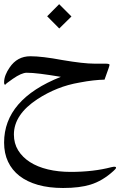

<svg xmlns="http://www.w3.org/2000/svg" viewBox="-20 -643 676 938"><path d="M329.1 -562.5 269.5 -503.9 210.4 -563.5 269 -622.6ZM535.2 191.4Q481 241.2 420.9 259.3Q395 267.1 362.5 271.2Q330.1 275.4 288.1 275.4Q219.2 275.4 165.8 260.3Q112.3 245.1 75.4 216.6Q38.6 188 19.3 147Q0 106 0 53.7Q0 -157.7 277.3 -267.6Q219.2 -277.3 178.2 -282.5Q137.2 -287.6 110.4 -287.6Q85.4 -287.6 42.5 -257.8Q5.9 -232.4 5.9 -229Q5.9 -228.5 6.8 -228.5Q0 -228.5 0 -240.2Q0 -258.3 7.3 -276.9Q14.6 -295.4 26.9 -313Q64 -368.2 128.4 -368.2Q185.5 -368.2 284.7 -349.6Q388.2 -332 441.4 -332H494.6Q515.1 -332 515.1 -326.7Q515.1 -323.2 510.7 -310.1L490.7 -253.9Q465.3 -253.4 434.8 -250Q404.3 -246.6 368.7 -239.7Q311.5 -230 261 -209.7Q210.4 -189.5 163.6 -159.2Q47.9 -83.5 47.9 14.2Q47.9 57.6 68.6 91.3Q89.4 125 126.2 148.7Q163.1 172.4 214.1 184.6Q265.1 196.8 325.2 196.8Q436.5 196.8 523.9 173.8Q529.3 172.4 532.7 172.1Q536.1 171.9 538.1 171.4Q546.9 171.4 546.9 175.8Q546.9 181.6 535.2 191.4Z"/></svg>

Font: XB Kayhan
Style: Regular
Weight: 400
Designer: Behnam
Foundry: Irmug
Version: Version 7.300 2009